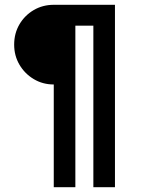

<svg xmlns="http://www.w3.org/2000/svg" viewBox="-20 -780 600 800"><path d="M204 -428Q158 -428 120.5 -450.5Q83 -473 61 -510.5Q39 -548 39 -594Q39 -641 61 -678.5Q83 -716 120.5 -738Q158 -760 204 -760H459V0H369V-673H294V0H204Z"/></svg>

Font: Reem Kufi Ink
Style: Regular
Weight: 400
Designer: Khaled Hosny
Version: Version 1.7